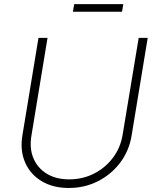

<svg xmlns="http://www.w3.org/2000/svg" viewBox="-20 -914 766 945"><path d="M318.8 11.2Q240.2 11.2 184.3 -22.7Q128.4 -56.6 103.3 -115.2Q78.1 -173.8 90.3 -248L169.4 -727.5H213.9L134.8 -247.1Q124 -184.6 144.3 -135.7Q164.6 -86.9 210 -59.1Q255.4 -31.2 320.3 -31.2Q387.2 -31.2 443.1 -59.8Q499 -88.4 536.1 -137.9Q573.2 -187.5 583.5 -250.5L662.6 -727.5H707L627.4 -244.6Q614.7 -170.4 571 -112.8Q527.3 -55.2 461.9 -22Q396.5 11.2 318.8 11.2ZM586.9 -893.6 580.6 -856.4H338.9L345.2 -893.6Z"/></svg>

Font: Inter Extra Light
Style: Italic
Weight: 200
Italic angle: -9.39999°
Designer: Rasmus Andersson
Foundry: rsms
Version: Version 4.000;git-3c8e0fc